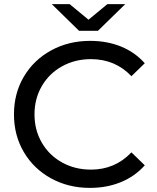

<svg xmlns="http://www.w3.org/2000/svg" viewBox="-20 -907 763 935"><path d="M228.5 -38.5C284.8 -7.5 348 8 418 8C472.7 8 522.8 -1.3 568.5 -20C614.2 -38.7 653 -66 685 -102L620 -165C566.7 -109 501 -81 423 -81C371 -81 324 -92.7 282 -116C240 -139.3 207.2 -171.5 183.5 -212.5C159.8 -253.5 148 -299.3 148 -350C148 -400.7 159.8 -446.5 183.5 -487.5C207.2 -528.5 240 -560.7 282 -584C324 -607.3 371 -619 423 -619C501.7 -619 567.3 -591.3 620 -536L685 -599C653 -635 614.3 -662.2 569 -680.5C523.7 -698.8 473.7 -708 419 -708C349 -708 285.7 -692.5 229 -661.5C172.3 -630.5 128 -587.8 96 -533.5C64 -479.2 48 -418 48 -350C48 -282 64 -220.8 96 -166.5C128 -112.2 172.2 -69.5 228.5 -38.5ZM590 -887H503L411 -811L319 -887H232L365 -757H457Z"/></svg>

Font: ICO Headline
Style: Regular
Weight: 500
Designer: Julieta Ulanovsky
Foundry: Julieta Ulanovsky
Version: Version 7.200